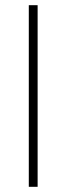

<svg xmlns="http://www.w3.org/2000/svg" viewBox="-20 -720 256 740"><path d="M91 0V-700H125V0Z"/></svg>

Font: Zen Kaku Gothic Antique Light
Style: Regular
Weight: 300
Designer: Yoshimichi Ohira
Foundry: Positype
Version: Version 1.001